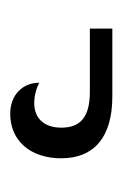

<svg xmlns="http://www.w3.org/2000/svg" viewBox="48 -897 240 376"><g transform="rotate(-90 168.0 -709.0)"><path d="M167 -609H300V-653H176C124 -653 106 -674 106 -709C106 -743 125 -762 154 -762C168 -762 183 -758 194 -752C194 -784 171 -809 133 -809C81 -809 46 -770 46 -709C46 -646 86 -609 167 -609Z"/></g></svg>

Font: Noto Serif Armenian ExtraCondensed Medium
Style: Regular
Weight: 500
Width: 2
Designer: Monotype Design Team
Foundry: Monotype Imaging Inc.
Version: Version 2.008